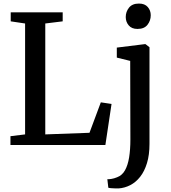

<svg xmlns="http://www.w3.org/2000/svg" viewBox="-20 -812 956 1075"><path d="M38.5 0V-49.5L120.5 -59.5V-680.5L40 -692.5V-743H331V-692.5L233.5 -680.5V-59.5L481 -68.5L544.5 -239L604.5 -230L570 0ZM644 243Q636.5 243 624 242.8Q611.5 242.5 600.8 241.5Q590 240.5 586.5 239L581 191.5Q588.5 192 603.5 189.8Q618.5 187.5 635.5 180.5Q664 170 680 141.2Q696 112.5 703 68.8Q710 25 710 -30.5L709 -471L634 -489.5V-545.5L791.5 -565H794.5L817 -547.5V-6.5Q817 55 803 101Q789 147 764.8 177.8Q740.5 208.5 709.5 224.5Q678.5 240.5 644 243ZM749.5 -650Q717.5 -650 700.8 -669.8Q684 -689.5 684 -716.5Q684 -746 702.2 -769Q720.5 -792 757.5 -792H758.5Q790.5 -792 807.2 -772.8Q824 -753.5 824 -726.5Q824 -696.5 805.8 -673.2Q787.5 -650 750.5 -650Z"/></svg>

Font: Merriweather 24pt Medium
Style: Regular
Weight: 500
Designer: Eben Sorkin
Foundry: Eben Sorkin
Version: Version 2.100